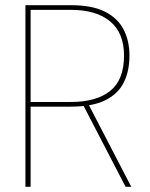

<svg xmlns="http://www.w3.org/2000/svg" viewBox="-20 -720 579 740"><path d="M78 0V-700H253Q335 -700 384.5 -675Q434 -650 456.5 -606Q479 -562 479 -506Q479 -445 456.5 -401Q434 -357 384.5 -333Q335 -309 253 -309H98V0ZM464 0 297 -322H319L486 0ZM98 -327H254Q351 -327 404.5 -369.5Q458 -412 458 -506Q458 -593 404.5 -637.5Q351 -682 254 -682H98Z"/></svg>

Font: DM Sans 10pt Thin
Style: Regular
Weight: 250
Version: Version 4.004;gftools[0.9.30]